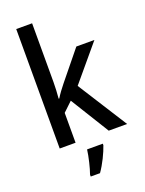

<svg xmlns="http://www.w3.org/2000/svg" viewBox="-178 -843 866 1148"><g transform="rotate(-20 255.0 -269.5)"><path d="M177 -386V-760H76V0H177V-190L236 -246L388 0H505L305 -315L493 -539H378L230 -357C212 -335 189 -304 176 -282H172C175 -315 177 -354 177 -386ZM328 71V61H228C223 103 206 174 193 209V221H252C284 176 314 113 328 71Z"/></g></svg>

Font: Noto Sans Gujarati SemiCondensed Medium
Style: Regular
Weight: 500
Width: 4
Designer: Jelle Bosma - Monotype Design Team, Universal Thirst
Foundry: Monotype Imaging Inc.
Version: Version 2.106